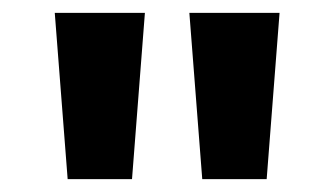

<svg xmlns="http://www.w3.org/2000/svg" viewBox="-20 -734 519 298"><path d="M85 -456 65 -714H204.9L184.9 -456ZM293.9 -456 273.9 -714H413.9L393.9 -456Z"/></svg>

Font: Noto Sans Khmer
Style: Regular
Weight: 400
Designer: Danh Hong and the Monotype Design Team
Foundry: Monotype Imaging Inc.
Version: Version 2.003